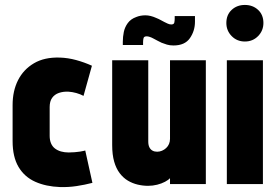

<svg xmlns="http://www.w3.org/2000/svg" viewBox="-20 -745 1130 777"><path d="M318 -357 352 -479Q321 -493 288 -502Q255 -511 222 -512Q160 -514 117.5 -489Q75 -464 53 -420.5Q31 -377 31 -320V-174Q31 -110 55 -69.5Q79 -29 122.5 -9.5Q166 10 223 12Q257 13 290 8Q323 3 354 -5L325 -136Q325 -136 319.5 -134.5Q314 -133 304 -131.5Q294 -130 282 -129Q270 -128 258 -128Q241 -128 227 -132Q213 -136 202.5 -144Q192 -152 186.5 -165Q181 -178 181 -195V-312Q181 -335 191 -349Q201 -363 218.5 -369Q236 -375 257 -374Q273 -373 289 -368.5Q305 -364 318 -357Z M687 -680V-670Q687 -662 685.5 -654Q684 -646 673 -646Q666 -646 658.5 -649.5Q651 -653 645 -656Q635 -661 629 -664.5Q623 -668 613 -672Q589 -683 568.5 -683Q548 -683 531 -676Q509 -668 497 -651.5Q485 -635 481 -615.5Q477 -596 477 -576V-563H559V-574Q559 -584 561 -591Q563 -598 574 -598Q579 -598 586.5 -595.5Q594 -593 601 -589Q606 -586 618 -580Q630 -574 634 -572Q644 -568 655.5 -564.5Q667 -561 682 -561Q728 -561 748.5 -590.5Q769 -620 769 -657V-680ZM668 -24V0H813V-501H668V-183Q668 -172 664 -162.5Q660 -153 652.5 -146Q645 -139 635.5 -135Q626 -131 616 -131Q605 -131 597 -135.5Q589 -140 584.5 -149Q580 -158 580 -173V-501H434V-158Q434 -119 442 -91Q450 -63 464.5 -44Q479 -25 497.5 -14Q516 -3 537 2Q558 7 579 7Q598 7 616 2.5Q634 -2 648 -9.5Q662 -17 668 -24Z M898 0H1044V-501H898ZM971 -725Q939 -725 917.5 -705Q896 -685 896 -652Q896 -621 917.5 -599Q939 -577 971 -577Q1003 -577 1024.5 -599Q1046 -621 1046 -652Q1046 -685 1024.5 -705Q1003 -725 971 -725Z"/></svg>

Font: Advent Pro ExtraBold
Style: Regular
Weight: 800
Designer: VivaRado, Andreas Kalpakidis
Foundry: VivaRado, Andreas Kalpakidis
Version: Version 3.000